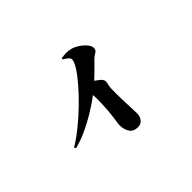

<svg xmlns="http://www.w3.org/2000/svg" viewBox="-117 -891 1233 1233"><g transform="rotate(-45 500.0 -274.0)"><path d="M166 -140Q216 -170 270 -213.5Q324 -257 375.5 -307Q427 -357 468 -404.5Q509 -452 533.5 -490.5Q558 -529 558 -550Q558 -561 543 -573Q528 -585 515 -592L517 -603Q535 -605 557 -606Q579 -607 601 -601Q627 -594 652 -577Q677 -560 693 -540Q709 -520 709 -503Q709 -489 702.5 -482Q696 -475 686 -469.5Q676 -464 665 -454L600 -389Q581 -370 561 -352Q573 -343 584 -335Q611 -316 611 -297Q611 -285 607.5 -272Q604 -259 603 -240Q602 -193 603 -146Q604 -99 606 -62.5Q608 -26 608 -9Q608 17 593 37.5Q578 58 549 58Q510 58 492 31Q474 4 474 -33Q474 -44 476.5 -59Q479 -74 481 -92Q486 -128 488 -155.5Q490 -183 491 -204Q492 -225 492 -241V-270Q492 -282 490 -293Q478 -284 462 -272Q428 -248 382.5 -220.5Q337 -193 283.5 -168Q230 -143 173 -128Z"/></g></svg>

Font: Noto Serif HK ExtraLight Black
Style: Regular
Weight: 900
Version: Version 2.002-H1;hotconv 1.1.0;makeotfexe 2.6.0